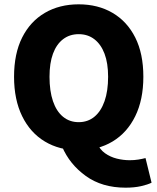

<svg xmlns="http://www.w3.org/2000/svg" viewBox="-20 -683 728 888"><path d="M344 12Q255 12 187.5 -28.5Q120 -69 82.5 -145.5Q45 -222 45 -328Q45 -435 82.5 -509.5Q120 -584 187.5 -623.5Q255 -663 344 -663Q433 -663 500.5 -623.5Q568 -584 605.5 -509.5Q643 -435 643 -328Q643 -222 605.5 -145.5Q568 -69 500.5 -28.5Q433 12 344 12ZM344 -118Q386 -118 416.5 -143Q447 -168 463.5 -215Q480 -262 480 -328Q480 -391 463.5 -434.5Q447 -478 416.5 -501.5Q386 -525 344 -525Q302 -525 271.5 -501.5Q241 -478 225 -434.5Q209 -391 209 -328Q209 -262 225 -215Q241 -168 271.5 -143Q302 -118 344 -118ZM561 185Q452 185 377 131Q302 77 267 -5L429 -22Q441 8 465.5 25.5Q490 43 520 50.5Q550 58 580 58Q601 58 619.5 55Q638 52 653 48L681 162Q663 171 632 178Q601 185 561 185Z"/></svg>

Font: Source Sans 3 ExtraBold
Style: Regular
Weight: 800
Designer: Paul D. Hunt
Foundry: Adobe
Version: Version 3.052;hotconv 1.1.0;makeotfexe 2.6.0